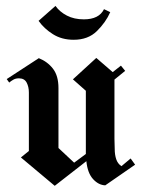

<svg xmlns="http://www.w3.org/2000/svg" viewBox="-20 -619 474 643"><path d="M163.3 3.3 50 -91.7 76.7 -113.3V-309.2Q76.7 -328.3 69.2 -342.5Q61.7 -356.7 43.3 -356.7Q32.5 -356.7 24.6 -352.1Q16.7 -347.5 10.8 -342.5L2.5 -354.2L110 -424.2Q139.2 -412.5 157.5 -388.8Q175.8 -365 175.8 -324.2V-123.3L228.3 -74.2L267.5 -103.3V-143.3V-315L224.2 -353.3L302.5 -425L357.5 -377.5L385 -399.2L399.2 -381.7L363.3 -352.5V-154.2L364.2 -120Q364.2 -100.8 369.2 -85.8Q374.2 -70.8 386.7 -62.5L417.5 -88.3L432.5 -67.5L332.5 1.7Q310 0.8 291.7 -19.2Q273.3 -39.2 269.2 -79.2ZM226.7 -485.8Q186.7 -485.8 157.1 -504.6Q127.5 -523.3 109.2 -549.2L165.8 -599.2Q180 -579.2 204.2 -566.7Q228.3 -554.2 260.8 -554.2Q311.7 -554.2 328.3 -588.3L349.2 -578.3Q334.2 -544.2 304.6 -515Q275 -485.8 226.7 -485.8Z"/></svg>

Font: Manufacturing Consent
Style: Regular
Weight: 400
Version: Version 3.000; ttfautohint (v1.8.4.7-5d5b)